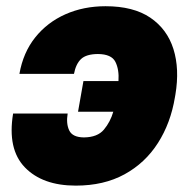

<svg xmlns="http://www.w3.org/2000/svg" viewBox="-20 -575 601 605"><path d="M288.4 -404.8Q251.8 -404.5 235.4 -389Q219.1 -373.6 213.1 -342.3H41.2Q52.9 -409.4 90.9 -457Q128.9 -504.6 186.1 -530Q243.3 -555.4 312.5 -555.4Q400.2 -555.4 453.5 -519.4Q506.7 -483.3 526.5 -420.5Q546.2 -357.6 532.7 -277L531.2 -268.5Q517.8 -187.1 477.6 -124.3Q437.5 -61.4 372.3 -25.7Q307.2 9.9 218.8 9.9Q114 9.9 58.4 -47.6Q2.8 -105.1 21.3 -217.3H193.2Q187.9 -185.4 198.2 -163.9Q208.5 -142.4 244.3 -142Q287.3 -142.4 307.5 -166.7Q327.8 -191.1 337 -223H225.9L242.9 -319.6H353.3Q355.8 -355.8 343.6 -380.1Q331.3 -404.5 288.4 -404.8Z"/></svg>

Font: Inter UI Black
Style: Italic
Weight: 900
Italic angle: -9.39999°
Designer: Rasmus Andersson
Foundry: rsms
Version: 3.2;8d6f07862